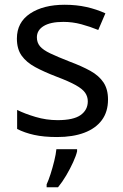

<svg xmlns="http://www.w3.org/2000/svg" viewBox="-20 -566 519 807"><path d="M434 -148Q434 -96 408 -61Q382 -26 334 -8Q286 10 220 10Q164 10 123.5 1Q83 -8 52 -24V-104Q84 -88 129.5 -74.5Q175 -61 222 -61Q289 -61 319 -82.5Q349 -104 349 -140Q349 -160 338 -176Q327 -192 298.5 -208Q270 -224 217 -244Q165 -264 128 -284Q91 -304 71 -332Q51 -360 51 -404Q51 -472 106.5 -509Q162 -546 252 -546Q301 -546 343.5 -536.5Q386 -527 423 -510L393 -440Q359 -454 322 -464Q285 -474 246 -474Q192 -474 163.5 -456.5Q135 -439 135 -409Q135 -387 148 -371.5Q161 -356 191.5 -341.5Q222 -327 273 -307Q324 -288 360 -268Q396 -248 415 -219.5Q434 -191 434 -148ZM304 70Q300 88 287.5 115.5Q275 143 258.5 171Q242 199 224 221H176V209Q184 192 192.5 165.5Q201 139 208 110.5Q215 82 217 61H304Z"/></svg>

Font: Noto Sans Telugu
Style: Regular
Weight: 400
Designer: Jelle Bosma - Monotype Design Team
Foundry: Monotype Imaging Inc.
Version: Version 2.003